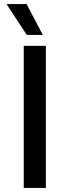

<svg xmlns="http://www.w3.org/2000/svg" viewBox="-20 -926 342 946"><path d="M97 -700H206V0H97ZM12 -906H111L191 -754H112Z"/></svg>

Font: Sarabun Medium
Style: Regular
Weight: 500
Designer: Suppakit Chalermlarp | Katatrad Co.,Ltd.
Foundry: Cadson Demak Co.,Ltd.
Version: Version 1.000; ttfautohint (v1.6)